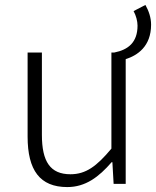

<svg xmlns="http://www.w3.org/2000/svg" viewBox="-20 -746 633 779"><path d="M522 -701C532 -683 538 -660 538 -642C538 -574 500 -544 444 -533H432V-143C372 -71 328 -39 266 -39C184 -39 150 -90 150 -199V-533H92V-192C92 -55 142 13 253 13C327 13 381 -28 433 -88H436L441 0H490V-506C537 -521 593 -557 593 -646C593 -674 584 -701 570 -726Z"/></svg>

Font: Noto Sans CJK JP Light
Style: Regular
Weight: 300
Designer: Ryoko NISHIZUKA (kana & ideographs); Paul D. Hunt (Latin, Greek & Cyrillic); Wenlong ZHANG (bopomofo); Sandoll Communica
Foundry: Adobe Systems Incorporated
Version: Version 1.004;PS 1.004;hotconv 1.0.82;makeotf.lib2.5.63406